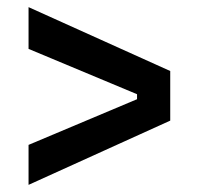

<svg xmlns="http://www.w3.org/2000/svg" viewBox="-20 -597 557 538"><path d="M60 -79V-191L364 -319V-333L60 -460V-577L457 -398V-259Z"/></svg>

Font: Bricolage Grotesque 12pt Medium
Style: Regular
Weight: 500
Designer: Mathieu Triay
Foundry: Atelier Triay
Version: Version 1.001; ttfautohint (v1.8.4.7-5d5b);gftools[0.9.33.de